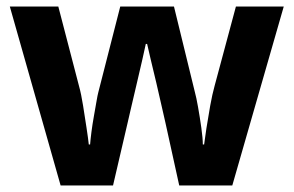

<svg xmlns="http://www.w3.org/2000/svg" viewBox="-20 -566 896 586"><path d="M485 -191Q481 -208 473.5 -241.5Q466 -275 457 -313.5Q448 -352 440 -384.5Q432 -417 429 -432H425Q422 -417 414.5 -384.5Q407 -352 398 -313.5Q389 -275 381 -241Q373 -207 369 -189L325 0H165L10 -546H158L221 -304Q228 -279 233.5 -244Q239 -209 244 -176.5Q249 -144 251 -125H255Q256 -139 259 -162.5Q262 -186 266.5 -211Q271 -236 274.5 -256.5Q278 -277 280 -284L347 -546H511L575 -284Q579 -270 584.5 -239Q590 -208 594.5 -176Q599 -144 599 -125H603Q605 -142 610 -174.5Q615 -207 621.5 -243Q628 -279 635 -304L700 -546H846L689 0H527Z"/></svg>

Font: Noto Sans Adlam Unjoined
Style: Regular
Weight: 400
Designer: Mark Jamra, Neil Patel
Foundry: JamraPatel LLC
Version: Version 3.001